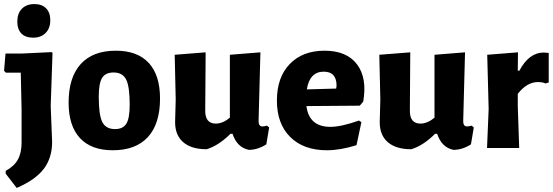

<svg xmlns="http://www.w3.org/2000/svg" viewBox="-20 -727 2718 943"><path d="M149 -707Q186 -707 206.5 -686Q227 -665 227 -628Q227 -588 204 -565Q181 -542 143 -542Q105 -542 85 -562.5Q65 -583 65 -621Q65 -661 87.5 -684Q110 -707 149 -707ZM233 -471 238 -468 229 -207 236 -30Q236 49 194.5 103Q153 157 62 196L8 126V112Q49 90 67.5 57Q86 24 86 -26V-191L82 -370H9L0 -379L7 -464H86Z M549 -478Q655 -478 710.5 -418Q766 -358 766 -243Q766 -119 706.5 -54Q647 11 534 11Q428 11 372.5 -49Q317 -109 317 -223Q317 -347 376.5 -412.5Q436 -478 549 -478ZM538 -371Q498 -371 481.5 -344.5Q465 -318 465 -252Q465 -162 482.5 -127.5Q500 -93 545 -93Q584 -93 600.5 -119.5Q617 -146 617 -213Q617 -302 599.5 -336.5Q582 -371 538 -371Z M995 6Q920 6 880 -28.5Q840 -63 840 -127L843 -239L838 -458L990 -470L988 -185Q987 -120 1040 -120Q1074 -120 1109 -149V-458L1259 -470L1250 -132Q1250 -106 1269 -106Q1278 -106 1291 -110L1302 -101L1288 -18Q1246 9 1202 9Q1144 -3 1122 -70H1112Q1054 -12 995 6Z M1586 11Q1471 11 1405.5 -54Q1340 -119 1340 -233Q1340 -347 1403 -412.5Q1466 -478 1574 -478Q1683 -478 1733.5 -411Q1784 -344 1764 -228L1747 -208L1485 -206Q1498 -104 1603 -104Q1656 -104 1743 -135L1755 -127L1731 -14Q1651 11 1586 11ZM1570 -375Q1501 -375 1487 -288L1631 -292L1633 -306Q1633 -375 1570 -375Z M2000 6Q1925 6 1885 -28.5Q1845 -63 1845 -127L1848 -239L1843 -458L1995 -470L1993 -185Q1992 -120 2045 -120Q2079 -120 2114 -149V-458L2264 -470L2255 -132Q2255 -106 2274 -106Q2283 -106 2296 -110L2307 -101L2293 -18Q2251 9 2207 9Q2149 -3 2127 -70H2117Q2059 -12 2000 6Z M2524 -470 2523 -380H2531Q2578 -469 2651 -469Q2657 -469 2675 -467V-322L2659 -317Q2645 -324 2622 -324Q2568 -324 2523 -266V-207L2530 0H2372L2380 -191L2373 -458Z"/></svg>

Font: Alegreya Sans SC ExtraBold
Style: Regular
Weight: 800
Designer: Juan Pablo del Peral
Foundry: Huerta Tipografica
Version: Version 2.007